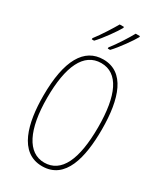

<svg xmlns="http://www.w3.org/2000/svg" viewBox="-234 -1044 979 1144"><g transform="rotate(30 255.5 -471.5)"><path d="M375 -946V-953H346C327 -918 280 -843 246 -801V-793H262C300 -832 359 -916 375 -946ZM265 -946V-953H236C216 -918 172 -847 136 -801V-793H152C190 -832 249 -916 265 -946ZM457 -358C457 -570 404 -724 257 -724C126 -724 54 -602 54 -358C54 -173 97 10 257 10C416 10 457 -165 457 -358ZM80 -358C80 -574 137 -699 257 -699C374 -699 431 -577 431 -358C431 -135 374 -15 257 -15C143 -15 80 -141 80 -358Z"/></g></svg>

Font: Noto Sans Oriya ExtCond Thin
Style: Regular
Weight: 100
Width: 2
Designer: Amélie Bonet and Sol Matas
Foundry: Google LLC
Version: Version 2.006